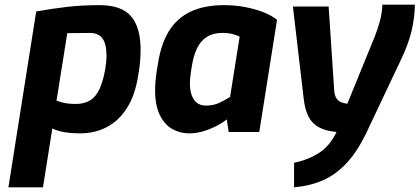

<svg xmlns="http://www.w3.org/2000/svg" viewBox="-20 -565 1796 822"><path d="M16 237 135 -516Q203 -528 267 -535.5Q331 -543 405 -543Q501 -543 541.5 -495Q582 -447 582 -351Q582 -326 579.5 -299Q577 -272 572 -244Q559 -159 524.5 -104Q490 -49 438.5 -21.5Q387 6 322 6Q288 6 257 1Q226 -4 204 -15L164 237ZM305 -120Q341 -120 366 -135.5Q391 -151 406.5 -185Q422 -219 431 -272Q433 -286 434.5 -299.5Q436 -313 436 -326Q436 -376 419 -400Q402 -424 364 -424L268 -423L222 -134Q236 -129 248 -126Q260 -123 274 -121.5Q288 -120 305 -120Z M790 6Q750 6 717 -13Q684 -32 664 -73Q644 -114 644 -179Q644 -208 648 -239Q652 -270 656 -291Q669 -376 703 -431.5Q737 -487 795.5 -515Q854 -543 940 -543Q985 -543 1028 -535Q1071 -527 1107 -513Q1143 -499 1166 -480L1090 0H959L951 -54Q937 -42 911 -28Q885 -14 853.5 -4Q822 6 790 6ZM862 -113Q895 -113 920.5 -125.5Q946 -138 965 -150L1006 -408Q998 -413 978.5 -418.5Q959 -424 932 -424Q892 -424 865.5 -407Q839 -390 823.5 -358Q808 -326 801 -280Q797 -257 795 -237.5Q793 -218 793 -206Q793 -165 810 -139Q827 -113 862 -113Z M1239 237V132Q1300 119 1346 89.5Q1392 60 1421 0Q1374 -4 1344.5 -20.5Q1315 -37 1300 -67.5Q1285 -98 1280 -144L1234 -537H1387L1411 -175Q1413 -154 1421.5 -142.5Q1430 -131 1442.5 -126.5Q1455 -122 1467 -121L1585 -410Q1597 -440 1606.5 -475Q1616 -510 1617 -545H1756Q1756 -491 1742 -432.5Q1728 -374 1696 -308L1554 -8Q1513 80 1466 131Q1419 182 1363.5 206.5Q1308 231 1239 237Z"/></svg>

Font: Exo Thin
Style: Bold Italic
Weight: 700
Italic angle: -9°
Version: Version 2.000